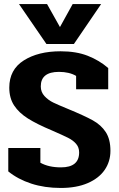

<svg xmlns="http://www.w3.org/2000/svg" viewBox="-20 -916 589 951"><path d="M74 -896H213L277 -782L340 -896H481L346 -698H210ZM21 -67V-183H180V-110Q221 -87 282 -87Q372 -87 372 -161Q372 -186 357 -203.5Q342 -221 317 -233.5Q292 -246 237 -270Q163 -301 118.5 -329Q74 -357 50 -393.5Q26 -430 26 -482Q26 -571 97.5 -616.5Q169 -662 280 -662Q358 -662 415 -639.5Q472 -617 516 -579V-474H357V-540Q323 -560 272 -560Q182 -560 182 -488Q182 -460 200.5 -440Q219 -420 244 -408Q269 -396 313 -378Q398 -343 439.5 -320Q481 -297 504 -261.5Q527 -226 527 -169Q527 -116 498.5 -74.5Q470 -33 414.5 -9Q359 15 281 15Q201 15 135 -6.5Q69 -28 21 -67Z"/></svg>

Font: Pridi SemiBold
Style: Regular
Weight: 600
Designer: Katatrad Team
Foundry: CadsonDemak
Version: Version 1.001